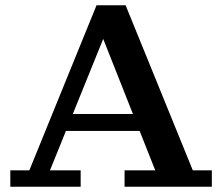

<svg xmlns="http://www.w3.org/2000/svg" viewBox="-20 -706 840 726"><path d="M19 0V-62H91L345 -686H455L709 -62H781V0H451V-62H567L350 -610H391L169 -62H285V0ZM206 -211V-275H535V-211Z"/></svg>

Font: Montagu Slab Medium
Style: Regular
Weight: 500
Version: Version 1.000